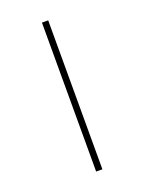

<svg xmlns="http://www.w3.org/2000/svg" viewBox="-107 -580 481 636"><g transform="rotate(-20 133.0 -262.5)"><path d="M121 0V-525H143V0Z"/></g></svg>

Font: Lexend Exa Thin
Style: Regular
Weight: 250
Designer: Bonnie Shaver-Troup, Thomas Jockin
Foundry: Lexend
Version: Version 1.007